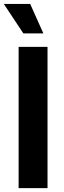

<svg xmlns="http://www.w3.org/2000/svg" viewBox="-30 -969 331 989"><path d="M214.8 -727.5V0H65.9V-727.5ZM90.3 -796.9 -10.3 -948.7H125.5L193.4 -796.9Z"/></svg>

Font: Inter
Style: Bold
Weight: 700
Designer: Rasmus Andersson
Foundry: rsms
Version: Version 4.001;git-9221beed3